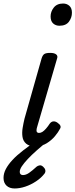

<svg xmlns="http://www.w3.org/2000/svg" viewBox="-75 -815 428 1089"><path d="M126 15Q91 15 73.5 0Q56 -15 52.5 -39Q49 -63 53.5 -90Q58 -117 64 -142L161 -484Q167 -503 177 -509Q187 -515 210 -515Q233 -515 243.5 -506.5Q254 -498 249 -484L138 -103Q132 -85 132 -76Q132 -67 136.5 -64Q141 -61 146 -61Q156 -61 165.5 -67Q175 -73 186 -85.5Q197 -98 208 -115Q217 -126 228.5 -126.5Q240 -127 251 -119Q264 -110 267.5 -101.5Q271 -93 265 -84Q256 -66 237 -43Q218 -20 190 -2.5Q162 15 126 15ZM262 -669Q241 -669 226.5 -682Q212 -695 212 -722Q212 -749 230 -772Q248 -795 283 -795Q304 -795 318.5 -782Q333 -769 333 -743Q333 -715 316 -692Q299 -669 262 -669ZM8 254Q-21 254 -38 238Q-55 222 -55 194Q-55 169 -42 144Q-29 119 -4.5 92.5Q20 66 56.5 38Q93 10 138 -23L198 -21V-16Q163 12 133.5 38Q104 64 82.5 87Q61 110 49 128Q37 146 37 160Q37 169 42 173.5Q47 178 55 178Q72 178 90 165.5Q108 153 133 130Q139 125 149.5 123Q160 121 171 132Q180 140 182 150Q184 160 178 169Q159 194 129.5 213.5Q100 233 68.5 243.5Q37 254 8 254Z"/></svg>

Font: Playwrite AU SA
Style: Regular
Weight: 400
Designer: Veronika Burian, José Scaglione
Foundry: TypeTogether
Version: Version 1.002